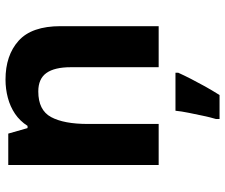

<svg xmlns="http://www.w3.org/2000/svg" viewBox="-80 -516 817 697"><g transform="rotate(-90 328.5 -167.5)"><path d="M388 -556Q476 -556 529 -508.5Q582 -461 582 -356V0H433V-319Q433 -378 412 -407.5Q391 -437 345 -437Q277 -437 252 -390.5Q227 -344 227 -257V0H78V-546H192L212 -476H220Q238 -504 264 -521.5Q290 -539 322 -547.5Q354 -556 388 -556ZM413 71Q403 93 390.5 117.5Q378 142 363.5 168Q349 194 332 221H245V208Q251 188 256.5 162Q262 136 267.5 109Q273 82 275 61H413Z"/></g></svg>

Font: Noto Sans Devanagari
Style: Bold
Weight: 700
Version: Version 2.003